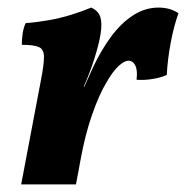

<svg xmlns="http://www.w3.org/2000/svg" viewBox="-20 -487 491 507"><path d="M220.9 -467Q240 -458.3 245.1 -441.5Q250.1 -424.7 245.6 -397.3Q241.6 -371.7 229.8 -334Q218.1 -296.3 201.1 -257.9H202.6L225.8 -309.6Q247.3 -355 273.7 -390.7Q300.2 -426.5 331.8 -446.7Q363.3 -467 398.6 -467Q429.2 -467 451.2 -452.1Q438.5 -416.3 430.4 -372.2Q422.3 -328.1 420.4 -289.1Q404.6 -282 383.5 -278.5Q362.3 -274.9 340.6 -276.4Q343.6 -302 337.2 -314.3Q330.8 -326.6 319.1 -326.6Q308.6 -326.6 293.5 -313.1Q278.4 -299.6 260.2 -267.8Q241.6 -236.8 223.2 -184.2Q204.9 -131.6 193.4 -68.6L180.6 0H35.9L88.2 -275.9Q96.2 -317.1 96.1 -336.8Q96.1 -356.6 82.9 -362.6Q69.6 -368.7 37.6 -368.7Q37.6 -383.3 39.9 -398.8Q42.2 -414.3 47.8 -426Q76.8 -428 107.8 -433.5Q138.7 -438.9 167.8 -447.9Q197 -456.9 220.9 -467Z"/></svg>

Font: Vollkorn
Style: Italic
Weight: 400
Italic angle: -11°
Designer: Friedrich Althausen
Foundry: Friedrich Althausen
Version: Version 5.001